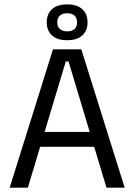

<svg xmlns="http://www.w3.org/2000/svg" viewBox="-20 -867 621 887"><path d="M24.7 0 224.7 -639H355.7L556 0H471.9L296.6 -583H283.9L108.7 0ZM144.3 -188.7V-257.6H435.5V-188.7ZM196 -762.8V-764.5Q196 -802.1 219.9 -824.3Q243.7 -846.6 290.5 -846.6Q336.9 -846.6 360.6 -824.3Q384.4 -802.1 384.4 -764.5V-762.8Q384.4 -726.1 360.6 -703.7Q336.9 -681.2 290.5 -681.2Q243.7 -681.2 219.9 -703.7Q196 -726.1 196 -762.8ZM244.7 -763.1Q244.7 -743.6 256.5 -732.9Q268.3 -722.2 290.5 -722.2Q312.7 -722.2 324.3 -732.9Q335.9 -743.6 335.9 -763.1V-764.5Q335.9 -784.2 324.3 -794.9Q312.7 -805.7 290.5 -805.7Q268.3 -805.7 256.5 -794.9Q244.7 -784.2 244.7 -764.5Z"/></svg>

Font: Anek Gujarati Medium
Style: Regular
Weight: 500
Designer: Mrunmayee Ghaisas (Gujarati), Yesha Goshar (Latin)
Foundry: Ek Type
Version: Version 1.003